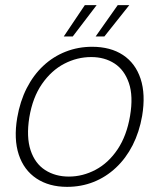

<svg xmlns="http://www.w3.org/2000/svg" viewBox="-20 -715 620 747"><path d="M241 12Q171 12 122 -20.5Q73 -53 53 -113.5Q33 -174 47 -257Q58 -321 84 -372Q110 -423 148.5 -459Q187 -495 235.5 -514Q284 -533 338 -533Q410 -533 458.5 -501Q507 -469 527 -408.5Q547 -348 533 -264Q522 -201 496 -150Q470 -99 431 -62.5Q392 -26 344 -7Q296 12 241 12ZM248 -28Q302 -28 352 -54.5Q402 -81 437.5 -134Q473 -187 486 -264Q499 -341 481.5 -392Q464 -443 425.5 -468Q387 -493 335 -493Q280 -493 230 -467Q180 -441 143.5 -388.5Q107 -336 94 -258Q82 -182 99 -130.5Q116 -79 155.5 -53.5Q195 -28 248 -28ZM352 -573 438 -695H483L386 -573ZM228 -573 310 -695H356L263 -573Z"/></svg>

Font: DM Sans 10pt ExtraLight
Style: Italic
Weight: 250
Italic angle: -10°
Version: Version 4.004;gftools[0.9.30]